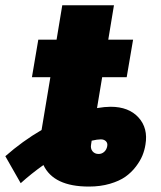

<svg xmlns="http://www.w3.org/2000/svg" viewBox="-33 -696 612 728"><path d="M203.1 -676.1H399.1L377.5 -545.5H471.6L447.4 -403.4H354.4L334.9 -286.2Q364.7 -291.2 386.4 -291.2Q455.3 -291.2 492.2 -250.5Q529.1 -209.9 518.5 -147.7Q515.3 -126.8 507.1 -106.5Q498.9 -86.3 482.2 -64.3Q465.6 -42.3 442.5 -25.9Q419.4 -9.6 383.5 0.9Q347.7 11.4 304 11.4Q170.1 11.4 131.7 -70.3Q85.2 -37.3 45.5 -1.4L-12.8 -103.7Q52.2 -160.9 124.6 -203.1L158 -403.4H88.1L112.2 -545.5H181.5ZM314.6 -162.6 312.5 -149.1Q309.3 -133.2 317.6 -122.7Q326 -112.2 340.9 -112.2Q353.3 -112.2 362.4 -120.6Q371.4 -128.9 373.6 -142Q375.7 -153.4 368.6 -160.5Q361.5 -167.6 349.4 -167.6Q336.3 -167.6 314.6 -162.6Z"/></svg>

Font: Karasuma Gothic
Style: Italic
Weight: 900
Italic angle: -9.39999°
Designer: Rasmus Andersson / Ryoko Nishizuka
Foundry: Genbu
Version: Version 1.00